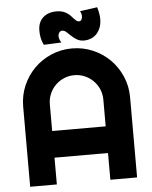

<svg xmlns="http://www.w3.org/2000/svg" viewBox="-60 -952 793 1002"><g transform="rotate(-5 337.0 -451.5)"><path d="M477.1 -279.8V-419.9Q477.1 -448.7 466.1 -474.4Q455.1 -500 436 -519Q417 -538.1 391.4 -549.1Q365.7 -560.1 336.9 -560.1Q308.1 -560.1 282.5 -549.1Q256.8 -538.1 237.8 -519Q218.8 -500 207.8 -474.4Q196.8 -448.7 196.8 -419.9V-279.8ZM617.2 0H477.1V-140.1H196.8V0H57.1V-419.9Q57.1 -478 79.1 -529.1Q101.1 -580.1 138.9 -618.2Q176.8 -656.2 227.8 -678.2Q278.8 -700.2 336.9 -700.2Q395 -700.2 446 -678.2Q497.1 -656.2 535.2 -618.2Q573.2 -580.1 595.2 -529.1Q617.2 -478 617.2 -419.9ZM486.8 -902.8Q489.7 -894 492.2 -883.8Q494.1 -875 495.8 -863.8Q497.6 -852.5 497.6 -839.8Q497.6 -815.4 490.2 -796.1Q482.9 -776.9 470.5 -763.4Q458 -750 440.7 -742.9Q423.3 -735.8 403.8 -735.8Q381.8 -735.8 366.2 -745.4Q350.6 -754.9 338.6 -766.4Q326.7 -777.8 316.2 -787.4Q305.7 -796.9 293.9 -796.9Q284.7 -796.9 278.8 -788.6Q272.9 -780.3 272.9 -772Q272.9 -762.2 276.1 -753.2Q279.3 -744.1 284.7 -735.8L192.9 -731.9Q188 -740.7 184.1 -752.4Q180.7 -762.2 178.2 -776.1Q175.8 -790 175.8 -807.1Q175.8 -850.6 202.1 -875.2Q228.5 -899.9 273.9 -899.9Q293 -899.9 306.4 -895.3Q319.8 -890.6 329.8 -883.8Q339.8 -877 347.2 -868.9Q354.5 -860.8 360.6 -854Q366.7 -847.2 372.8 -842.5Q378.9 -837.9 386.7 -837.9Q395 -837.9 399.4 -845.2Q403.8 -852.5 403.8 -863.8Q403.8 -877 396 -890.1Z"/></g></svg>

Font: Righteous
Style: Regular
Weight: 400
Version: Version 1.000